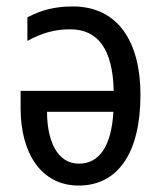

<svg xmlns="http://www.w3.org/2000/svg" viewBox="-20 -566 502 596"><path d="M206 -546C151 -546 108 -535 65 -512V-439C110 -464 151 -475 198 -475C285 -475 330 -412 333 -284H44V-229C44 -92 107 10 224 10C346 10 416 -91 416 -272C416 -435 347 -546 206 -546ZM126 -219H332C326 -112 288 -58 225 -58C157 -58 126 -130 126 -219Z"/></svg>

Font: Noto Sans Condensed
Style: Regular
Weight: 400
Width: 3
Designer: Monotype Design Team
Foundry: Monotype Imaging Inc.
Version: Version 2.013